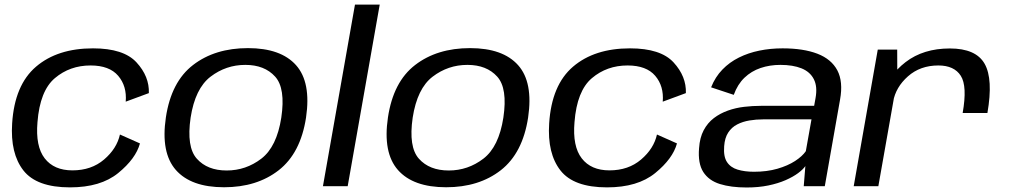

<svg xmlns="http://www.w3.org/2000/svg" viewBox="-20 -805 4364 830"><path d="M282.5 5Q415 5 491 -57Q567 -119 585 -185L498.5 -223.5Q485 -162.5 430 -115.5Q375 -68.5 293 -68.5Q213.5 -68.5 173.2 -120.5Q133 -172.5 142 -277Q152.5 -412.5 217.2 -467.2Q282 -522 371.5 -522Q453 -522 491 -477.2Q529 -432.5 523.5 -365.5L623.5 -402.5Q626 -474.5 570.2 -535.2Q514.5 -596 382 -596Q228.5 -596 135.8 -516.8Q43 -437.5 32.5 -271.5Q24 -141.5 81.2 -68.2Q138.5 5 282.5 5Z M948.5 4.5Q1090.5 4.5 1185 -69.2Q1279.5 -143 1303 -297Q1325.5 -449.5 1259.8 -523.2Q1194 -597 1052 -597Q909.5 -597 814.8 -524.2Q720 -451.5 697 -297Q674.5 -145 740.2 -70.2Q806 4.5 948.5 4.5ZM960 -68Q876.5 -68 831 -118.8Q785.5 -169.5 804 -296.5Q823.5 -422.5 890.2 -473.5Q957 -524.5 1040.5 -524.5Q1123.5 -524.5 1169.2 -474Q1215 -423.5 1196 -296.5Q1176.5 -170.5 1109.8 -119.2Q1043 -68 960 -68Z M1376 0H1483L1621.5 -785H1514.5Z M1908.5 4.5Q2050.5 4.5 2145 -69.2Q2239.5 -143 2263 -297Q2285.5 -449.5 2219.8 -523.2Q2154 -597 2012 -597Q1869.5 -597 1774.8 -524.2Q1680 -451.5 1657 -297Q1634.5 -145 1700.2 -70.2Q1766 4.5 1908.5 4.5ZM1920 -68Q1836.5 -68 1791 -118.8Q1745.5 -169.5 1764 -296.5Q1783.5 -422.5 1850.2 -473.5Q1917 -524.5 2000.5 -524.5Q2083.5 -524.5 2129.2 -474Q2175 -423.5 2156 -296.5Q2136.5 -170.5 2069.8 -119.2Q2003 -68 1920 -68Z M2604 5Q2736.5 5 2812.5 -57Q2888.5 -119 2906.5 -185L2820 -223.5Q2806.5 -162.5 2751.5 -115.5Q2696.5 -68.5 2614.5 -68.5Q2535 -68.5 2494.8 -120.5Q2454.5 -172.5 2463.5 -277Q2474 -412.5 2538.8 -467.2Q2603.5 -522 2693 -522Q2774.5 -522 2812.5 -477.2Q2850.5 -432.5 2845 -365.5L2945 -402.5Q2947.5 -474.5 2891.8 -535.2Q2836 -596 2703.5 -596Q2550 -596 2457.2 -516.8Q2364.5 -437.5 2354 -271.5Q2345.5 -141.5 2402.8 -68.2Q2460 5 2604 5Z M3207.5 5.5Q3259 5.5 3301.2 -3.2Q3343.5 -12 3376 -26.2Q3408.5 -40.5 3430 -56.5Q3451.5 -72.5 3461.5 -87L3454.5 0H3545.5L3611.5 -374.5Q3625.5 -452 3599.8 -500.8Q3574 -549.5 3513.5 -572.8Q3453 -596 3363 -596Q3310.5 -596 3262.8 -586.2Q3215 -576.5 3174.2 -556.2Q3133.5 -536 3102.8 -504.2Q3072 -472.5 3054 -427.5L3152 -395Q3168.5 -440.5 3198.2 -469Q3228 -497.5 3267.8 -511Q3307.5 -524.5 3353.5 -524.5Q3408 -524.5 3445 -509.5Q3482 -494.5 3498.2 -462.5Q3514.5 -430.5 3505.5 -381L3499.5 -347.5H3269.5Q3234 -347.5 3197.2 -343.2Q3160.5 -339 3126.8 -327Q3093 -315 3066 -294.5Q3039 -274 3022 -242Q3005 -210 3002 -164.5Q2996.5 -98.5 3020.2 -61.5Q3044 -24.5 3092 -9.5Q3140 5.5 3207.5 5.5ZM3239.5 -62.5Q3199 -62.5 3168.5 -71.8Q3138 -81 3122.5 -104.8Q3107 -128.5 3110.5 -173Q3113 -209 3128 -232Q3143 -255 3167 -267.2Q3191 -279.5 3219.8 -284.2Q3248.5 -289 3278.5 -289H3488L3463.5 -151.5Q3448.5 -129.5 3417 -109Q3385.5 -88.5 3340.5 -75.5Q3295.5 -62.5 3239.5 -62.5Z M4141.5 -316.5H4248.5Q4274 -463 4236.5 -529.2Q4199 -595.5 4086 -595.5Q3971.5 -595.5 3894.8 -536.5Q3818 -477.5 3804.5 -398L3841 -365.5Q3852 -428 3905 -475Q3958 -522 4036.5 -522Q4105 -522 4133.5 -477.2Q4162 -432.5 4141.5 -316.5ZM3670.5 0H3777L3859 -464L3858.5 -590.5H3774.5Z"/></svg>

Font: Anybody SemiExpanded
Style: Italic
Weight: 400
Width: 6
Italic angle: -10°
Version: Version 1.113;gftools[0.9.25]